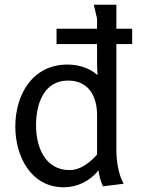

<svg xmlns="http://www.w3.org/2000/svg" viewBox="-20 -782 598 815"><path d="M267 -508C117 -508 45 -380 45 -244C45 -119 111 13 251 13C308 13 363 -14 398 -59C401 -36 407 -13 417 9L505 -2C483 -39 474 -101 474 -143V-595H541V-660H474V-762H378L392 -703V-660H220V-595H392V-517C392 -499 393 -481 394 -463C360 -494 312 -508 267 -508ZM269 -440C356 -440 392 -373 392 -294V-126C363 -93 322 -60 276 -60C170 -60 133 -159 133 -250C133 -338 164 -440 269 -440Z"/></svg>

Font: Rosario
Style: Regular
Weight: 400
Designer: Hector Gatti
Foundry: Omnibus Type
Version: Version 1.100